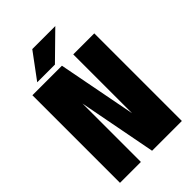

<svg xmlns="http://www.w3.org/2000/svg" viewBox="-258 -985 1085 1085"><g transform="rotate(-45 285.0 -442.5)"><path d="M104.5 -732.5 217.5 -885H401.5L246 -732.5ZM360 -700H528V0H290L200.5 -467V0H33.5V-700H269.5L360 -230Z"/></g></svg>

Font: League Mono Narrow ExtraBold
Style: Regular
Weight: 800
Width: 3
Designer: Tyler Finck
Foundry: The League of Moveable Type / Tyler Finck
Version: Version 2.210